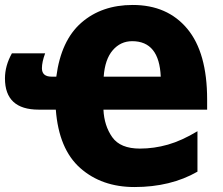

<svg xmlns="http://www.w3.org/2000/svg" viewBox="-32 -744 898 774"><path d="M616 -435H386Q391 -505 422.5 -541.5Q454 -578 501 -578Q610 -578 616 -435ZM195 -435H176Q137 -435 137 -469Q137 -494 150 -529H16Q-12 -479 -12 -428Q-12 -302 124 -302H193Q205 -143 291.5 -66.5Q378 10 510 10Q656 10 764 -52V-215Q701 -177 645 -161Q589 -145 532 -145Q453 -145 420.5 -191Q388 -237 385 -302H803V-343Q803 -532 723 -628Q643 -724 503 -724Q378 -724 296 -652.5Q214 -581 195 -435Z"/></svg>

Font: Noto Sans UI SemiCondensed Black
Style: Regular
Weight: 900
Width: 4
Designer: Monotype Design Team
Foundry: Monotype Imaging Inc.
Version: 1.001